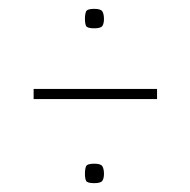

<svg xmlns="http://www.w3.org/2000/svg" viewBox="-20 -418 430 434"><path d="M56 -194V-217H335V-194ZM193 -354Q177 -354 174.5 -359.5Q172 -365 172 -375Q172 -386 174.5 -392Q177 -398 193 -398Q208 -398 211.5 -392Q215 -386 215 -375Q215 -365 211.5 -359.5Q208 -354 193 -354ZM193 -4Q177 -4 174.5 -9.5Q172 -15 172 -25Q172 -36 174.5 -42Q177 -48 193 -48Q208 -48 211.5 -42Q215 -36 215 -25Q215 -15 211.5 -9.5Q208 -4 193 -4Z"/></svg>

Font: Smooch Sans Light
Style: Regular
Weight: 300
Designer: Robert E. Leuschke
Foundry: Robert E. Leuschke
Version: Version 1.010; ttfautohint (v1.8.3)